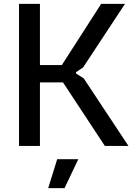

<svg xmlns="http://www.w3.org/2000/svg" viewBox="-20 -760 690 1000"><path d="M278 69H388L316 220H231ZM79 -740H188V-421H302L507 -740H631L413 -409L376 -384V-377L416 -352L649 0H526L308 -331H188V0H79Z"/></svg>

Font: Encode Sans Narrow
Style: Medium
Weight: 500
Designer: Pablo Impallari, Andres Torresi
Foundry: Pablo Impallari, Andres Torresi
Version: Version 1.000; ttfautohint (v1.00) -l 8 -r 50 -G 200 -x 14 -